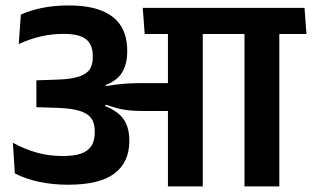

<svg xmlns="http://www.w3.org/2000/svg" viewBox="-20 -666 1115 686"><path d="M978 0V-577H853.5V0ZM1075 -544.5 1068 -638H756L763.5 -544.5ZM801.5 -544.5 794.5 -638H490L497 -544.5ZM580 0H704.5V-578.5H580ZM26 -156 33 -46.5Q70.5 -27 118.8 -16.5Q167 -6 223.5 -6Q336 -6 389 -46.2Q442 -86.5 442 -161.5V-167Q442 -202.5 428.2 -229.2Q414.5 -256 381.2 -275Q348 -294 289.5 -306L288 -350.5Q341.5 -353 373.8 -369.5Q406 -386 420.2 -414Q434.5 -442 434.5 -479.5V-486Q434.5 -536.5 412.8 -572.2Q391 -608 344.8 -627.2Q298.5 -646.5 225.5 -646.5Q173.5 -646.5 130.8 -637.8Q88 -629 54.5 -614L47 -508.5Q84.5 -526 124.5 -535.5Q164.5 -545 207 -545Q264 -545 287.8 -525.5Q311.5 -506 311.5 -466V-460.5Q311.5 -434 299.8 -417.2Q288 -400.5 260.2 -391.8Q232.5 -383 184 -381.5L110 -379V-283L190 -280.5Q236.5 -278.5 264.8 -269.8Q293 -261 305.8 -243.8Q318.5 -226.5 318.5 -199.5V-192Q318.5 -163 306.5 -144.5Q294.5 -126 269.2 -117.2Q244 -108.5 204 -108.5Q154 -108.5 109.8 -121.2Q65.5 -134 26 -156ZM282.5 -360V-296.5L354 -280.5L357 -292Q378.5 -285 397.2 -279.8Q416 -274.5 438.2 -272Q460.5 -269.5 491.5 -269.5H623.5V-369H489.5Q460.5 -369 438.8 -367.8Q417 -366.5 398.2 -364.2Q379.5 -362 358.5 -358.5L357.5 -367Z"/></svg>

Font: Anek Devanagari Medium SemiBold
Style: Regular
Weight: 600
Version: Version 1.003